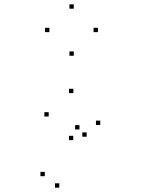

<svg xmlns="http://www.w3.org/2000/svg" viewBox="-20 -618 660 888"><path d="M380.7 14.3V-5.7H360.7V14.3ZM347.5 -19.2V-39.2H327.5V-19.2ZM187.1 196.9V176.9H167.1V196.9ZM254.2 249.8V229.8H234.2V249.8ZM443.8 -40.1V-60.1H423.8V-40.1ZM319.2 -187.4V-207.4H299.2V-187.4ZM205.2 -79.2V-99.2H185.2V-79.2ZM318.8 30.2V10.2H298.8V30.2ZM432.8 -469.4V-489.4H412.8V-469.4ZM321.2 -577.8V-597.8H301.2V-577.8ZM208.5 -469.4V-489.4H188.5V-469.4ZM321.2 -360.2V-380.2H301.2V-360.2Z"/></svg>

Font: Monaspace Krypton Dots Var
Style: Regular
Weight: 400
Designer: Riley Cran and the Lettermatic Team
Version: Version 1.100 (Monaspace Krypton Dots)